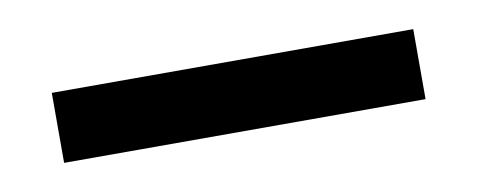

<svg xmlns="http://www.w3.org/2000/svg" viewBox="-26 -744 450 181"><g transform="rotate(-10 199.0 -653.5)"><path d="M26 -620V-687H372V-620Z"/></g></svg>

Font: Kalnia SemiBold
Style: Regular
Weight: 600
Designer: Frida Medrano
Foundry: Frida Medrano
Version: Version 1.105